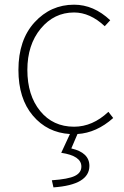

<svg xmlns="http://www.w3.org/2000/svg" viewBox="-20 -560 531 819"><path d="M310.5 11.7 284.2 73.2Q361.3 90.8 361.3 147.5Q361.3 228.5 208 239.3L201.2 209Q271.5 204.1 299.3 190.4Q327.1 176.8 327.1 150.4Q327.1 104.5 241.2 91.8L278.3 11.7Q181.6 5.9 120.1 -66.9Q58.6 -139.6 58.6 -261.7Q58.6 -389.6 127.4 -464.8Q196.3 -540 295.9 -540Q379.9 -540 450.2 -473.6L426.8 -448.2Q364.3 -506.8 295.9 -506.8Q210.9 -506.8 153.8 -438Q96.7 -369.1 96.7 -261.7Q96.7 -153.3 151.4 -86.4Q206.1 -19.5 295.9 -19.5Q375 -19.5 442.4 -83L462.9 -56.6Q391.6 6.8 310.5 11.7Z"/></svg>

Font: Gen Shin Gothic ExtraLight
Style: Regular
Weight: 100
Designer: [Source Han Sans]
Ryoko NISHIZUKA  (kana & ideographs); Paul D. Hunt (Latin, Greek & Cyrillic); Wenlong ZHANG  (bopomofo
Version: Version 1.002.20150607